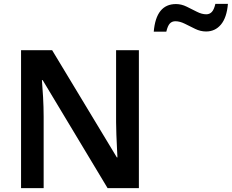

<svg xmlns="http://www.w3.org/2000/svg" viewBox="-20 -974 1200 994"><path d="M699 0H537L201 -559H197Q200 -524 203 -471.5Q206 -419 206 -370V0H89V-714H250L585 -159H588Q587 -178 585.5 -209.5Q584 -241 582.5 -276.5Q581 -312 581 -341V-714H699ZM776 -810Q788 -953 891 -953Q919 -953 946.5 -939.5Q974 -926 999.5 -913Q1025 -900 1048 -900Q1065 -900 1076.5 -912Q1088 -924 1095 -954H1160Q1154 -883 1124 -847Q1094 -811 1047 -811Q1018 -811 990.5 -824.5Q963 -838 937 -851Q911 -864 888 -864Q870 -864 859 -852Q848 -840 841 -810Z"/></svg>

Font: Noto Sans Thai Looped SemiBold
Style: Regular
Weight: 600
Designer: Sasikarn Vongin, Ben Mitchell
Foundry: The Fontpad Ltd
Version: Version 1.001; ttfautohint (v1.8.4.7-5d5b)